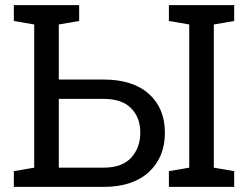

<svg xmlns="http://www.w3.org/2000/svg" viewBox="-20 -731 964 751"><path d="M34.2 0V-61.5L113.8 -75.2V-635.3L34.2 -648.9V-710.9H289.6V-648.9L210 -635.3V-419.9H385.3Q499.5 -419.9 562.3 -363.8Q625 -307.6 625 -211.9Q625 -115.7 562 -57.9Q499 0 385.3 0ZM210 -75.2H385.3Q457.5 -75.2 493.2 -114.3Q528.8 -153.3 528.8 -212.9Q528.8 -270.5 493.2 -307.4Q457.5 -344.2 385.3 -344.2H210ZM640.6 0V-61.5L720.2 -75.2V-635.3L640.6 -648.9V-710.9H896V-648.9L816.4 -635.3V-75.2L896 -61.5V0Z"/></svg>

Font: Roboto Slab
Style: Regular
Weight: 400
Designer: Google
Version: Version 2.000; ttfautohint (v1.8.1.43-b0c9)